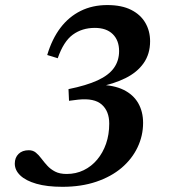

<svg xmlns="http://www.w3.org/2000/svg" viewBox="-20 -708 651 740"><path d="M237 -37.5Q272.5 -37.5 302.5 -52Q332.5 -66.5 354.5 -92.8Q376.5 -119 388.8 -154.2Q401 -189.5 401 -231.5Q401 -279.5 372.2 -305Q343.5 -330.5 281.5 -324L246 -319.5L244 -364.5Q313 -378.5 356 -398.2Q399 -418 419 -446Q439 -474 439 -511Q439 -552.5 414.5 -576.5Q390 -600.5 345.5 -600.5Q296.5 -600.5 260.8 -574.5Q225 -548.5 202.5 -483.5L162 -496Q180.5 -558 213 -600.8Q245.5 -643.5 291 -666Q336.5 -688.5 393.5 -688.5Q449 -688.5 485.5 -670Q522 -651.5 540.2 -620Q558.5 -588.5 558.5 -549Q558.5 -500 533.5 -464.5Q508.5 -429 463.5 -406.8Q418.5 -384.5 359 -373L363.5 -381Q419 -380 456.2 -361.8Q493.5 -343.5 512.5 -310.8Q531.5 -278 531.5 -234.5Q531.5 -185 510.2 -140.2Q489 -95.5 448.8 -61.2Q408.5 -27 350.8 -7.5Q293 12 220.5 12Q161 12 120.2 0.2Q79.5 -11.5 58.2 -31.8Q37 -52 37 -77.5Q37 -100.5 51.5 -114.8Q66 -129 91 -129Q107 -129 118.2 -119.8Q129.5 -110.5 139.5 -97Q149.5 -83.5 162 -69.8Q174.5 -56 192.2 -46.8Q210 -37.5 237 -37.5Z"/></svg>

Font: Newsreader 16pt 16pt SemiBold
Style: Italic
Weight: 600
Italic angle: -17°
Version: Version 1.003